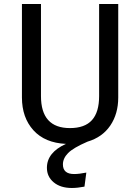

<svg xmlns="http://www.w3.org/2000/svg" viewBox="-20 -709 702 961"><path d="M476.1 -689H571.8V-221.2Q571.8 -139.2 532 -80.6Q492.2 -22 418 0Q346.7 30.8 320.8 57.1Q294.9 83.5 294.9 113.8Q294.9 162.1 351.1 162.1Q376 162.1 412.1 154.8L402.8 225.1Q367.7 231.9 339.8 231.9Q282.7 231.9 248.8 203.6Q214.8 175.3 214.8 130.9Q214.8 54.2 310.1 11.2Q204.6 6.3 147.2 -57.1Q89.8 -120.6 89.8 -221.2V-689H185.1V-228Q185.1 -67.9 330.1 -67.9Q404.3 -67.9 440.2 -107.7Q476.1 -147.5 476.1 -228Z"/></svg>

Font: FiraGO
Style: Regular
Weight: 400
Designer: bBox Type
Foundry: bBox Type GmbH
Version: Version 1.001;PS 001.001;hotconv 1.0.88;makeotf.lib2.5.64775